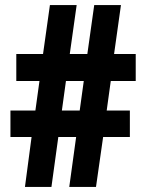

<svg xmlns="http://www.w3.org/2000/svg" viewBox="-20 -734 567 754"><path d="M415 -416 399 -300H490V-196H385L357 0H252L279 -196H209L182 0H78L104 -196H21V-300H119L135 -416H44V-522H149L176 -714H281L254 -522H323L350 -714H455L428 -522H513V-416ZM223 -300H293L309 -416H239Z"/></svg>

Font: Noto Sans Khmer ExtraCondensed ExtraBold
Style: Regular
Weight: 800
Width: 2
Designer: Danh Hong and the Monotype Design Team
Foundry: Monotype Imaging Inc.
Version: Version 2.004